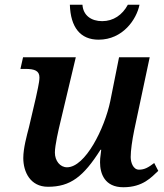

<svg xmlns="http://www.w3.org/2000/svg" viewBox="-20 -777 690 808"><path d="M395 -610C497 -610 555 -696 567 -757H518C495 -714 457 -688 410 -688C364 -688 330 -712 327 -757H274C277 -662 318 -610 395 -610ZM499 11C582 11 618 -32 646 -58L629 -91C604 -72 588 -63 565 -63C540 -63 530 -94 530 -116C530 -143 536 -186 545 -230L610 -536H481L444 -351C420 -236 339 -73 262 -73C233 -73 211 -100 211 -135C211 -165 226 -230 235 -267L299 -536H77L66 -487H87C126 -487 146 -479 146 -451C146 -429 135 -387 131 -366L102 -242C93 -207 78 -154 78 -112C78 -54 107 9 182 9C276 9 331 -33 403 -147H406C401 -111 401 -103 401 -94C401 -47 420 11 499 11Z"/></svg>

Font: Noto Serif Semi
Style: Italic
Weight: 600
Italic angle: -12°
Designer: Monotype Design Team
Foundry: Monotype Imaging Inc.
Version: Version 1.901